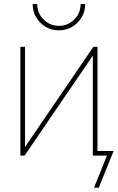

<svg xmlns="http://www.w3.org/2000/svg" viewBox="-20 -757 574 934"><path d="M454.1 0H431.6V-484.4H430.2L99.6 0H79.1V-529.3H101.6V-44.4H103.5L434.1 -529.3H454.1ZM266.6 -609.4Q231 -609.4 201.9 -626.7Q172.9 -644 155.8 -673.1Q138.7 -702.1 138.7 -737.3H161.1Q161.1 -692.9 192.1 -662.1Q223.1 -631.3 266.6 -631.3Q310.1 -631.3 341.1 -662.1Q372.1 -692.9 372.1 -737.3H394.5Q394.5 -702.1 377.4 -673.1Q360.4 -644 331.5 -626.7Q302.7 -609.4 266.6 -609.4ZM437.5 156.2 500 0H438.5V-22.5H532.7L460.4 156.2Z"/></svg>

Font: Inter 24pt Thin
Style: Regular
Weight: 250
Designer: Rasmus Andersson
Foundry: rsms
Version: Version 4.001;git-66647c0bb